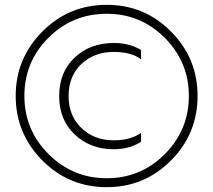

<svg xmlns="http://www.w3.org/2000/svg" viewBox="-20 -742 883 795"><path d="M422 -685Q563 -685 662.5 -585Q762 -485 762 -345Q762 -204 662.5 -104Q563 -4 422 -4Q281 -4 181 -104Q81 -204 81 -345Q81 -486 180.5 -585.5Q280 -685 422 -685ZM422 33Q578 33 688 -77.5Q798 -188 798 -345Q798 -501 688 -611.5Q578 -722 422 -722Q265 -722 155 -611Q45 -500 45 -345Q45 -189 155 -78Q265 33 422 33ZM564 -535Q516 -564 451 -564Q353 -564 289 -503.5Q225 -443 225 -344Q225 -246 289.5 -185Q354 -124 451 -124Q516 -124 564 -155V-192Q521 -161 451 -161Q370 -161 317 -212Q264 -263 264 -344Q264 -427 317 -477Q370 -527 451 -527Q525 -527 564 -496Z"/></svg>

Font: Roundo Light
Style: Regular
Weight: 300
Designer: Namrata Goyal (Gurmukhi), Shiva Nallaperumal (Latin)
Foundry: Indian Type Foundry
Version: Version 1.000;PS 1.0;hotconv 1.0.88;makeotf.lib2.5.647800